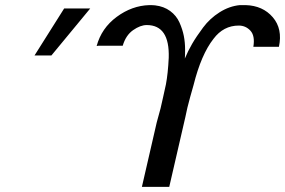

<svg xmlns="http://www.w3.org/2000/svg" viewBox="-20 -728 1115 751"><path d="M115 -511 231 -695H333L181 -511ZM364 -549 358 -548Q377 -618 436.5 -662Q496 -706 564 -708Q579 -708 587 -707Q621 -703 645.5 -685Q670 -667 682 -640Q694 -613 699 -587.5Q704 -562 704 -534Q704 -510 703 -499Q715 -528 731.5 -556.5Q748 -585 774.5 -620.5Q801 -656 839 -680Q877 -704 918 -708H941Q1008 -706 1047 -660.5Q1086 -615 1071 -545H971Q978 -588 959.5 -608Q941 -628 914 -628Q854 -628 815 -576Q767 -515 737 -395L724 -349Q723 -344 719 -330Q715 -316 713 -307L705 -270L642 3H535L593 -249L608 -304Q617 -343 618 -348L629 -398Q637 -440 640 -502Q644 -630 554 -630Q529 -630 500.5 -610Q472 -590 460 -549Z"/></svg>

Font: Coval
Style: Italic
Weight: 400
Foundry: Context Ltd
Version: Version 001.000